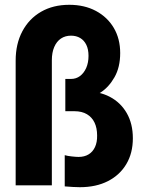

<svg xmlns="http://www.w3.org/2000/svg" viewBox="-20 -780 607 808"><path d="M315.9 7.8Q303.7 7.8 286.4 6.8Q269 5.9 252.4 4.4V-127Q264.2 -123.5 282.7 -121.6Q301.3 -119.6 310.5 -119.6Q335.4 -119.6 353 -130.4Q370.6 -141.1 379.9 -161.4Q389.2 -181.6 388.7 -209.5Q388.7 -241.2 377.9 -263.9Q367.2 -286.6 345.9 -299.3Q324.7 -312 293 -312H254.9V-447.8H278.8Q300.3 -447.8 316.7 -460Q333 -472.2 342.8 -494.1Q352.5 -516.1 352.5 -544.9Q352.5 -572.3 343.3 -591.3Q334 -610.4 317.4 -620.1Q300.8 -629.9 278.8 -629.9Q254.4 -629.9 236.3 -617.7Q218.3 -605.5 208.3 -582.3Q198.2 -559.1 198.2 -526.4V0H45.9V-524.9Q45.9 -595.2 74 -648.2Q102.1 -701.2 152.8 -730.5Q203.6 -759.8 271.5 -759.8Q335.4 -759.8 383.8 -733.9Q432.1 -708 459 -662.4Q485.8 -616.7 485.8 -556.6Q485.8 -497.1 461.9 -455.1Q438 -413.1 403.1 -390.6Q368.2 -368.2 335 -368.7V-395.5Q396.5 -396.5 442.1 -372.6Q487.8 -348.6 513.4 -304Q539.1 -259.3 539.1 -198.2Q539.1 -135.7 511.7 -89.6Q484.4 -43.5 434.3 -17.8Q384.3 7.8 315.9 7.8Z"/></svg>

Font: Reddit Sans Condensed ExtraBold
Style: Regular
Weight: 800
Designer: Stephen Hutchings
Foundry: Reddit
Version: Version 1.014